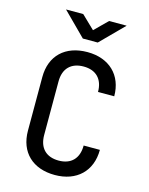

<svg xmlns="http://www.w3.org/2000/svg" viewBox="-139 -1036 877 1132"><g transform="rotate(15 300.0 -470.0)"><path d="M260 -810H351L490 -950H383L305 -873L225 -950H120ZM308 10C441 10 527 -72 527 -202H428C428 -122 383 -78 308 -78C232 -78 187 -122 187 -202V-529C187 -608 232 -652 308 -652C383 -652 428 -608 428 -529H527C527 -658 441 -740 308 -740C173 -740 88 -660 88 -529V-202C88 -70 173 10 308 10Z"/></g></svg>

Font: JetBrains Mono Medium
Style: Regular
Weight: 436
Monospace: yes
Designer: Philipp Nurullin, Konstantin Bulenkov
Foundry: JetBrains
Version: Version 2.305